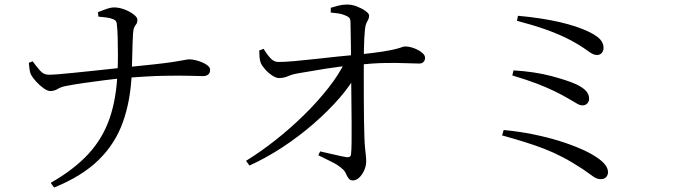

<svg xmlns="http://www.w3.org/2000/svg" viewBox="-20 -790 3020 859"><path d="M569.5 -465.9Q565 -342.5 530.2 -244.6Q495.4 -146.6 420.7 -73.9Q346.1 -1.2 221.9 49L206.9 28Q311.3 -31.6 375.3 -101.1Q439.4 -170.7 470.4 -260.5Q501.4 -350.3 505.8 -468.7Q507.6 -502.9 507.6 -544.5Q507.6 -586.1 506.5 -624.5Q505.4 -662.8 502.2 -685.6Q501 -698.1 487.3 -703.8Q473.6 -709.6 455.5 -711.9Q437.4 -714.3 420.4 -715.6L418.1 -735.5Q429.4 -740 452 -748.4Q474.5 -756.8 490.3 -756.8Q513.2 -756.8 537.2 -747.6Q561.1 -738.3 578 -725.4Q594.9 -712.5 594.9 -700.8Q594.9 -689.2 590.2 -683.1Q585.5 -676.9 580.9 -668.4Q576.4 -659.9 575.2 -639.1Q572.8 -598.7 571.9 -551.1Q570.9 -503.5 569.5 -465.9ZM108.9 -509 126.2 -515.6Q141.4 -494.3 158.7 -474.6Q175.9 -454.9 200.3 -455.7Q214.3 -455.7 245.1 -458.2Q275.8 -460.7 315.3 -464.8Q354.8 -468.9 396.5 -473.2Q438.2 -477.6 475.1 -481.6Q512 -485.6 536.2 -488.2Q617.8 -496.4 669.5 -502.1Q721.2 -507.7 750.7 -512.3Q780.2 -517 794.5 -519.5Q808.8 -522 814.9 -523.3Q821.1 -524.6 826.5 -524.6Q837.2 -524.6 853.2 -521.1Q869.2 -517.5 884.3 -511.2Q899.5 -504.8 909.8 -496.2Q920 -487.6 920 -477.5Q920 -463.1 911.1 -456.3Q902.2 -449.5 888.7 -449.5Q871.4 -449.5 828.7 -450.9Q786 -452.2 714.4 -450.9Q642.8 -449.7 537.2 -440.7Q497.7 -437.5 448.1 -431.2Q398.5 -425 352.3 -418.2Q306.1 -411.3 276.8 -405.7Q252.4 -401.1 238.4 -392.2Q224.4 -383.4 205.5 -382.6Q192.8 -382.6 174.9 -395.3Q157 -408.1 141.6 -425.2Q126.2 -442.3 120.6 -452.8Q114.4 -463.4 112.4 -477.8Q110.4 -492.2 108.9 -509Z M1412.2 -112.6Q1442.5 -106.3 1476.3 -98.1Q1510 -90 1530.4 -86.8Q1549.7 -84.5 1550.7 -101.4Q1552.5 -117.7 1553 -154.5Q1553.5 -191.3 1553.1 -239.2Q1552.7 -287.1 1552.2 -338.3Q1551.7 -389.4 1551.2 -436Q1550.7 -482.6 1550.5 -515.3Q1550.5 -544.6 1550 -577.7Q1549.5 -610.8 1549 -640.7Q1548.5 -670.5 1548.1 -690.6Q1547.9 -705.2 1542.3 -710.9Q1536.7 -716.5 1523.3 -721.6Q1509.9 -727.5 1493.1 -730Q1476.3 -732.5 1459.5 -733.9L1460.1 -755.2Q1473.3 -759.3 1492.9 -764.5Q1512.4 -769.7 1532.9 -769.7Q1555.3 -769.7 1577.9 -760.7Q1600.5 -751.8 1616 -740.4Q1631.4 -729 1631.4 -720.7Q1631.4 -709.7 1627.6 -702.9Q1623.8 -696.1 1619.4 -687Q1615 -677.9 1612.8 -658.7Q1611.1 -641.9 1609.8 -618Q1608.5 -594.2 1608.2 -570.5Q1607.9 -546.8 1607.7 -528Q1607.5 -496 1607.5 -448.8Q1607.5 -401.6 1607.7 -350.6Q1607.9 -299.6 1608.5 -253.3Q1609.1 -207.1 1610.3 -177Q1611.3 -146.8 1613.3 -127.2Q1615.3 -107.7 1616.8 -94.3Q1618.3 -80.8 1618.3 -68.3Q1618.3 -47.8 1609.5 -28.1Q1600.7 -8.3 1587.2 4.5Q1573.7 17.2 1558.6 17.2Q1546.1 17.2 1539.3 7.8Q1532.5 -1.6 1527.3 -13.8Q1522 -26 1511.7 -34.5Q1491.5 -52.9 1460.9 -67.4Q1430.2 -81.8 1404.3 -95.3ZM1139.9 -564.2 1159.3 -571.6Q1176.8 -543.1 1192.1 -527.5Q1207.4 -512 1227.3 -512.8Q1252.7 -512.8 1295.9 -516.5Q1339.2 -520.2 1390.5 -526Q1441.8 -531.8 1491.9 -537.1Q1542.1 -542.5 1581.1 -545.7Q1653.8 -553 1694.1 -559.6Q1734.3 -566.2 1752.9 -571.3Q1771.5 -576.3 1778.7 -579.2Q1786 -582.1 1792.7 -582.1Q1806.8 -582.1 1821.9 -577.8Q1837 -573.4 1850.8 -566Q1864.6 -558.6 1873.2 -549.7Q1881.8 -540.8 1881.8 -530.8Q1881.8 -520.8 1875.1 -513.3Q1868.4 -505.7 1856.7 -505.7Q1833.1 -505.7 1795.6 -507.3Q1758.2 -509 1704.4 -508.2Q1650.6 -507.4 1576.7 -499.8Q1507.2 -493.8 1437.8 -482.8Q1368.4 -471.8 1319.5 -463Q1287.2 -457.7 1268.8 -449.3Q1250.5 -440.8 1227.9 -440.8Q1215 -440.8 1197.3 -452.6Q1179.6 -464.4 1165.5 -480.6Q1151.3 -496.8 1146.7 -508.3Q1142.3 -519.5 1141.1 -535.5Q1139.9 -551.5 1139.9 -564.2ZM1096 -49.4 1080.7 -70.5Q1146.7 -111 1213.2 -163.7Q1279.8 -216.3 1340.2 -275.6Q1400.7 -335 1448.8 -396.1Q1496.9 -457.2 1524.9 -515.4L1582.4 -517.8L1580.6 -469.7Q1552.7 -413.9 1501.1 -354Q1449.4 -294.2 1383 -236.5Q1316.5 -178.8 1242.6 -130.4Q1168.7 -82.1 1096 -49.4Z M2680.4 -575Q2680.4 -566.6 2676.7 -559.6Q2673.1 -552.6 2666.7 -548.3Q2660.3 -544.1 2652.3 -543.8Q2642.4 -543.8 2633.4 -547.8Q2624.4 -551.7 2614.8 -558.9Q2605.1 -566.2 2590.8 -575.7Q2552.3 -601.1 2510.5 -621.4Q2468.7 -641.6 2416.4 -659.9Q2364.2 -678.2 2292.8 -696.9L2297.4 -719.4Q2351.8 -714.5 2398.5 -707.3Q2445.2 -700.1 2484.8 -690.9Q2524.4 -681.6 2555.5 -671.3Q2586.5 -660.9 2608.9 -650.4Q2650.4 -630.6 2665.4 -613.4Q2680.4 -596.2 2680.4 -575ZM2277.4 -475.2Q2374.3 -469 2446.2 -449.9Q2518.1 -430.8 2556.7 -413.4Q2585.2 -400.2 2600.4 -384.7Q2615.6 -369.1 2615.6 -347.9Q2615.6 -336.1 2607.6 -327.3Q2599.6 -318.6 2585.3 -318.6Q2574.6 -318.6 2562.1 -326Q2549.6 -333.5 2530.4 -344.7Q2499.1 -363.2 2463.8 -380.6Q2428.5 -397.9 2382.4 -415.7Q2336.2 -433.4 2272 -452.5ZM2233.4 -208.3Q2302 -202 2365.4 -189Q2428.8 -176.1 2482.7 -159.3Q2536.7 -142.5 2578.9 -123.8Q2621.2 -105.2 2647.6 -87.5Q2674 -70 2687.1 -53.3Q2700.2 -36.6 2700.2 -19.5Q2700.2 -7.4 2692.3 2Q2684.5 11.5 2666.4 11.5Q2650.2 11.5 2631.3 -2.2Q2612.4 -15.9 2587.3 -33.4Q2541.5 -63.6 2499.7 -85.5Q2458 -107.5 2416.1 -123.8Q2374.1 -140.1 2327.7 -154.5Q2281.3 -169 2226.4 -184.2Z"/></svg>

Font: Noto Serif JP
Style: Regular
Weight: 200
Designer: Ryoko NISHIZUKA 西塚涼子 (kana & ideographs); Frank Grießhammer (Latin, Greek & Cyrillic); Wenlong ZHANG 张文龙 (bopomofo); San
Foundry: Adobe
Version: Version 2.001;hotconv 1.1.0;makeotfexe 2.6.0